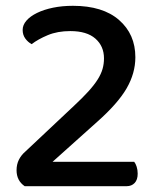

<svg xmlns="http://www.w3.org/2000/svg" viewBox="-20 -641 552 661"><path d="M58 -538Q58 -555 71 -570Q84 -585 107.5 -596.5Q131 -608 162.5 -614.5Q194 -621 231 -621Q334 -621 390 -572Q446 -523 446 -444Q446 -389 416 -337Q386 -285 315 -222L161 -84H442Q447 -78 450.5 -67Q454 -56 454 -43Q454 -22 443.5 -11Q433 0 416 0H65Q37 -19 37 -55Q37 -75 45 -91Q53 -107 67 -119L235 -277Q264 -304 284 -326Q304 -348 316 -367Q328 -386 333 -403.5Q338 -421 338 -440Q338 -482 308.5 -508Q279 -534 222 -534Q178 -534 144.5 -520Q111 -506 89 -489Q76 -496 67 -508.5Q58 -521 58 -538Z"/></svg>

Font: Baloo Thambi 2 Medium
Style: Regular
Weight: 500
Designer: Aadarsh Rajan and Ek Type
Foundry: Ek Type
Version: Version 1.640;hotconv 1.0.111;makeotfexe 2.5.65597; ttfautoh